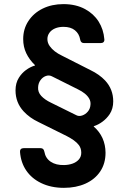

<svg xmlns="http://www.w3.org/2000/svg" viewBox="-20 -757 619 924"><path d="M177.2 123.6Q132.5 101.9 106.4 63.7Q80.3 25.6 76.3 -25.9Q75.6 -34.4 80.3 -39.2Q84.9 -44 93.8 -44H175.1Q183.2 -44 187.5 -39.8Q191.8 -35.5 193.5 -27Q198.9 4.6 224.3 21.5Q249.6 38.4 288.7 37.3Q310.4 36.9 329 30.4Q347.7 23.8 359.4 10.5Q371.1 -2.8 371.1 -22Q371.1 -43 359.7 -58.6Q349.4 -71.7 335 -81.9Q320.7 -92 301.8 -101.9L165.1 -169.7Q122.9 -189.6 93.8 -220.9Q54.7 -263.1 54.7 -322.1Q54.7 -357.6 71 -383.2Q84.5 -404.8 104.9 -419.9Q125.4 -435 148.4 -441.8V-443.5Q121.1 -469.8 106.4 -500.7Q91.6 -531.6 91.6 -568.9Q91.6 -617.5 116.5 -655.5Q141.7 -694.2 185.5 -715.7Q229.4 -737.2 285.5 -737.2Q345.2 -737.2 389.6 -713.1Q430.4 -691.1 454.4 -653.6Q478.3 -616.1 482.2 -567.8Q483 -559.3 478.3 -554.5Q473.7 -549.7 464.8 -549.7H384.2Q368.6 -549.7 365.8 -566.8Q361.2 -594.5 340.7 -611.2Q320.3 -627.8 285.5 -627.8Q262.8 -627.8 245.2 -620.4Q227.6 -612.9 217.9 -599.4Q208.1 -585.9 208.1 -568.9Q208.1 -550.4 219.5 -534.8Q238.3 -508.2 278.4 -489L415.1 -419.7Q458.1 -399.1 486.2 -369.3Q524.9 -327.4 524.9 -269.2Q524.9 -233.7 507.8 -207.7Q493.6 -186.4 473 -171.3Q452.4 -156.2 431.8 -149.9L430.8 -148.4Q487.2 -99.1 487.9 -22Q487.9 29.8 462.4 68Q436.8 106.2 391.5 126.6Q346.2 147 287.6 147Q225.1 147 177.2 123.6ZM347.7 -202.4Q360.1 -196 375.5 -201.2Q391 -206.3 402.7 -220Q414.4 -233.7 415.5 -253.6Q416.9 -268.5 409.6 -281.8Q402.3 -295.1 388.3 -306.5Q374.3 -317.8 355.1 -327.1L229.4 -389.9Q215.9 -396.7 200.8 -391.3Q185.7 -386 175.1 -371.6Q164.4 -357.2 163.4 -337.4Q161.6 -313.6 178.6 -295.3Q195.7 -277 224.8 -263.1Z"/></svg>

Font: DeltaSans SemiBold
Style: Regular
Weight: 600
Designer: Rasmus Andersson
Foundry: rsms
Version: Version 3.012